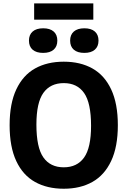

<svg xmlns="http://www.w3.org/2000/svg" viewBox="-20 -1118 762 1147"><path d="M37.5 -370Q37.5 -499.5 77.5 -584.2Q117.5 -669 189.8 -709.2Q262 -749.5 361 -749.5Q460 -749.5 532.2 -709Q604.5 -668.5 644.2 -583.8Q684 -499 684 -370Q684 -241 644 -156.2Q604 -71.5 531.8 -31Q459.5 9.5 361 9.5Q262 9.5 189.5 -30.8Q117 -71 77.2 -155.8Q37.5 -240.5 37.5 -370ZM524 -366.5Q524 -503 482.5 -562.2Q441 -621.5 361 -621.5Q281 -621.5 239.2 -563.2Q197.5 -505 197.5 -373.5Q197.5 -237 239 -177.8Q280.5 -118.5 361 -118.5Q440.5 -118.5 482.2 -176.8Q524 -235 524 -366.5ZM153 -875.5Q153 -910.5 175.2 -929.8Q197.5 -949 238 -949Q278.5 -949 300.5 -929.8Q322.5 -910.5 322.5 -875.5Q322.5 -840.5 300.5 -821.2Q278.5 -802 238 -802Q197 -802 175 -821Q153 -840 153 -875.5ZM399 -875.5Q399 -910.5 421.2 -929.8Q443.5 -949 484 -949Q524.5 -949 546.5 -929.8Q568.5 -910.5 568.5 -875.5Q568.5 -840.5 546.5 -821.2Q524.5 -802 484 -802Q443 -802 421 -821Q399 -840 399 -875.5ZM184 -1000.5V-1097.5H537.5V-1000.5Z"/></svg>

Font: Encode Sans Semi Condensed
Style: Bold
Weight: 700
Width: 4
Designer: Multiple Designers
Foundry: Impallari Type
Version: Version 2.000